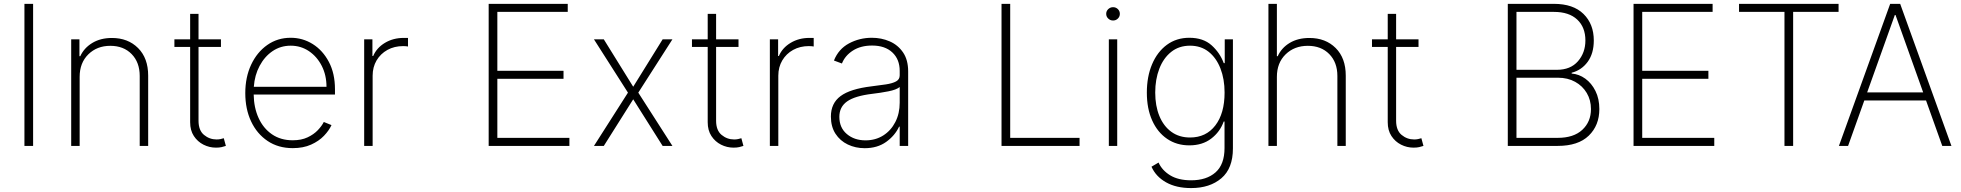

<svg xmlns="http://www.w3.org/2000/svg" viewBox="-20 -747 10041 983"><path d="M149.5 -727.3V0H105.1V-727.3Z M387.8 -353.7V0H344.5V-545.5H386.7V-459.2H391Q410.2 -501.4 452.4 -527Q494.7 -552.6 552.9 -552.6Q635.3 -552.6 687 -500.9Q738.6 -449.2 738.6 -359.7V0H695.3V-358Q695.3 -427.9 653.9 -470.2Q612.6 -512.4 544.7 -512.4Q476.6 -512.4 432.2 -468.8Q387.8 -425.1 387.8 -353.7Z M1111.2 -545.5V-506.7H996.4V-128.9Q996.4 -79.5 1024.5 -56.3Q1052.6 -33 1088.8 -33Q1100.5 -33 1109.2 -35Q1117.9 -36.9 1125.7 -39.4L1136.4 0Q1126.4 3.6 1114.5 6.2Q1102.6 8.9 1085.9 8.9Q1051.8 8.9 1021.7 -6.4Q991.5 -21.7 972.5 -50.6Q953.5 -79.5 953.5 -121.1V-506.7H872.9V-545.5H953.5V-676.1H996.4V-545.5Z M1478.7 11.4Q1404.8 11.4 1350.1 -25.2Q1295.5 -61.8 1265.6 -125.4Q1235.8 -188.9 1235.8 -270.2Q1235.8 -351.9 1265.8 -415.8Q1295.8 -479.8 1348.4 -516.7Q1400.9 -553.6 1468.4 -553.6Q1529.5 -553.6 1581 -521.5Q1632.5 -489.3 1663.7 -430.2Q1695 -371.1 1695 -290.1V-263.1H1278.8Q1279.8 -196 1303.8 -143.1Q1327.8 -90.2 1372.3 -59.5Q1416.9 -28.8 1478.7 -28.8Q1523.1 -28.8 1554.9 -43.9Q1586.6 -58.9 1607.2 -80.6Q1627.8 -102.3 1637.8 -122.5L1677.2 -106.5Q1664.8 -79.2 1638.7 -51.8Q1612.6 -24.5 1572.6 -6.6Q1532.7 11.4 1478.7 11.4ZM1279.5 -302.6H1651.6Q1651.6 -361.9 1627.5 -409.4Q1603.3 -457 1561.8 -485.1Q1520.2 -513.1 1468.4 -513.1Q1416.5 -513.1 1375.5 -485.3Q1334.5 -457.4 1309.1 -409.6Q1283.7 -361.9 1279.5 -302.6Z M1844.5 0V-545.5H1886.7V-460.2H1890.6Q1908.4 -502.1 1950.6 -527.5Q1992.9 -552.9 2046.9 -552.9Q2052.9 -552.9 2058.4 -552.9Q2063.9 -552.9 2068.9 -552.6V-508.9Q2064.6 -509.6 2058.8 -510.3Q2052.9 -511 2044.4 -511Q1998.9 -511 1963.6 -491.5Q1928.3 -471.9 1908 -437.7Q1887.8 -403.4 1887.8 -359.4V0Z M2481.9 0V-727.3H2886.7V-686.1H2526.3V-384.6H2865.1V-343.4H2526.3V-41.2H2895.2V0Z M3071.4 -545.5 3221.9 -302.9 3372.5 -545.5H3422.6L3247.9 -272.7L3422.6 0H3372.5L3221.9 -238.6L3071.4 0H3021L3195 -272.7L3021 -545.5Z M3761 -545.5V-506.7H3646.3V-128.9Q3646.3 -79.5 3674.4 -56.3Q3702.4 -33 3738.6 -33Q3750.4 -33 3759.1 -35Q3767.8 -36.9 3775.6 -39.4L3786.2 0Q3776.3 3.6 3764.4 6.2Q3752.5 8.9 3735.8 8.9Q3701.7 8.9 3671.5 -6.4Q3641.3 -21.7 3622.3 -50.6Q3603.3 -79.5 3603.3 -121.1V-506.7H3522.7V-545.5H3603.3V-676.1H3646.3V-545.5Z M3921.5 0V-545.5H3963.8V-460.2H3967.7Q3985.4 -502.1 4027.7 -527.5Q4070 -552.9 4123.9 -552.9Q4130 -552.9 4135.5 -552.9Q4141 -552.9 4146 -552.6V-508.9Q4141.7 -509.6 4135.8 -510.3Q4130 -511 4121.4 -511Q4076 -511 4040.7 -491.5Q4005.3 -471.9 3985.1 -437.7Q3964.8 -403.4 3964.8 -359.4V0Z M4407 11.7Q4360.1 11.7 4320.7 -7.1Q4281.2 -25.9 4257.6 -62.1Q4234 -98.4 4234 -150.2Q4234 -218.4 4283.6 -255.1Q4333.1 -291.9 4442.1 -305Q4483.7 -310 4516.3 -315Q4549 -320 4567.6 -330.1Q4586.3 -340.2 4586.3 -361.2V-383.9Q4586.3 -443.2 4548.7 -478.5Q4511 -513.8 4445 -513.8Q4386.7 -513.8 4346.6 -488.1Q4306.5 -462.4 4290.5 -421.9L4249.6 -437.1Q4273.1 -496.1 4326.9 -524.9Q4380.7 -553.6 4443.9 -553.6Q4492.5 -553.6 4534.8 -535.3Q4577.1 -517 4603.3 -478.9Q4629.6 -440.7 4629.6 -381V0H4586.3V-98.4H4583.1Q4561.8 -52.6 4516.9 -20.4Q4471.9 11.7 4407 11.7ZM4411.2 -28.4Q4462.4 -28.4 4502 -53.4Q4541.5 -78.5 4563.9 -122.2Q4586.3 -165.8 4586.3 -221.2V-301.5Q4569.2 -287.3 4527.9 -279.3Q4486.5 -271.3 4446.4 -266.7Q4356.9 -256 4317.1 -227.8Q4277.3 -199.6 4277.3 -148.8Q4277.3 -93 4315.7 -60.7Q4354 -28.4 4411.2 -28.4Z M5107.6 0V-727.3H5152V-41.2H5507.1V0Z M5657 0V-545.5H5699.9V0ZM5678.6 -642Q5664.4 -642 5653.9 -652Q5643.5 -661.9 5643.5 -676.1Q5643.5 -690.3 5653.9 -700.3Q5664.4 -710.2 5678.6 -710.2Q5693.2 -710.2 5703.3 -700.3Q5713.4 -690.3 5713.4 -676.1Q5713.4 -661.9 5703.3 -652Q5693.2 -642 5678.6 -642Z M6078.5 215.9Q6002.1 215.9 5949.9 186.4Q5897.7 157 5875.4 106.5L5911.6 85.2Q5929.3 125 5971.1 150.6Q6012.8 176.1 6078.5 176.1Q6157.3 176.1 6203.3 135.5Q6249.3 94.8 6249.3 11V-124.6H6245Q6226.2 -71.7 6181.1 -37.3Q6136 -2.8 6068.9 -2.8Q6004.3 -2.8 5955.3 -36.2Q5906.2 -69.6 5878.9 -130.3Q5851.6 -191.1 5851.6 -272.7Q5851.6 -354.8 5878.4 -418.1Q5905.2 -481.5 5954.2 -517.6Q6003.2 -553.6 6069.2 -553.6Q6140.3 -553.6 6183.1 -515.1Q6225.9 -476.6 6245.4 -423.7H6250.4V-545.5H6292.3V12.8Q6292.3 115.4 6233.1 165.7Q6174 215.9 6078.5 215.9ZM6072.8 -43Q6154.8 -43 6202.2 -104.8Q6249.6 -166.5 6249.6 -273.1Q6249.6 -342 6228.5 -396.3Q6207.4 -450.6 6168 -481.9Q6128.6 -513.1 6072.8 -513.1Q6016.3 -513.1 5976.4 -481.4Q5936.4 -449.6 5915.5 -395.2Q5894.5 -340.9 5894.5 -273.1Q5894.5 -204.9 5915.8 -153.1Q5937.1 -101.2 5977.1 -72.1Q6017 -43 6072.8 -43Z M6517.4 -353.7V0H6474.1V-727.3H6517.4V-459.2H6521.7Q6540.8 -501.8 6582.9 -527.2Q6625 -552.6 6683.9 -552.6Q6766.7 -552.6 6818.4 -501.1Q6870 -449.6 6870 -359.7V0H6827.1V-358Q6827.1 -427.9 6785.5 -470.2Q6744 -512.4 6675.8 -512.4Q6606.9 -512.4 6562.1 -468.8Q6517.4 -425.1 6517.4 -353.7Z M7242.5 -545.5V-506.7H7127.8V-128.9Q7127.8 -79.5 7155.9 -56.3Q7183.9 -33 7220.2 -33Q7231.9 -33 7240.6 -35Q7249.3 -36.9 7257.1 -39.4L7267.8 0Q7257.8 3.6 7245.9 6.2Q7234 8.9 7217.3 8.9Q7183.2 8.9 7153.1 -6.4Q7122.9 -21.7 7103.9 -50.6Q7084.9 -79.5 7084.9 -121.1V-506.7H7004.3V-545.5H7084.9V-676.1H7127.8V-545.5Z M7699.6 0V-727.3H7935.7Q8034.8 -727.3 8087.4 -675.4Q8139.9 -623.6 8139.9 -539.8Q8139.9 -473.4 8108.7 -430.6Q8077.4 -387.8 8026.6 -374.6V-370.4Q8064.3 -367.5 8096.4 -344.3Q8128.6 -321 8148.4 -281.2Q8168.3 -241.5 8168.3 -188.6Q8168.3 -105.1 8114.3 -52.6Q8060.4 0 7954.9 0ZM7744 -41.2H7954.9Q8036.9 -41.2 8081.1 -82.4Q8125.4 -123.6 8125.4 -188.6Q8125.4 -234.4 8103.9 -270.8Q8082.4 -307.2 8044.4 -328.1Q8006.4 -349.1 7956.3 -349.1H7744ZM7744 -389.6H7951Q8020.6 -389.6 8058.8 -433.4Q8096.9 -477.3 8096.9 -539.8Q8096.9 -607.6 8055 -646.8Q8013.1 -686.1 7935.7 -686.1H7744Z M8343.4 0V-727.3H8748.2V-686.1H8387.8V-384.6H8726.6V-343.4H8387.8V-41.2H8756.7V0Z M8883.5 -686.1V-727.3H9393.1V-686.1H9160.5V0H9116.1V-686.1Z M9441.8 0H9394.9L9657.3 -727.3H9708.5L9970.9 0H9924L9840.9 -232.6H9524.9ZM9539.4 -273.8H9826.3L9684.7 -670.1H9681.1Z"/></svg>

Font: Inter Extra Light BETA
Style: Regular
Weight: 200
Designer: Rasmus Andersson
Foundry: rsms
Version: Version 3.011;git-f93a4a705